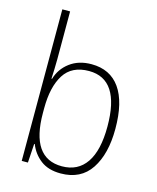

<svg xmlns="http://www.w3.org/2000/svg" viewBox="-115 -840 762 930"><g transform="rotate(15 266.0 -375.0)"><path d="M120 -520Q120 -497 119 -469.5Q118 -442 117 -422H120Q135 -474 179 -507Q223 -540 287 -540Q381 -540 430 -470.5Q479 -401 479 -267Q479 -141 429 -65.5Q379 10 278 10Q216 10 177.5 -19.5Q139 -49 121 -95H118L112 0H81V-760H120ZM284 -505Q198 -505 159 -443.5Q120 -382 120 -274V-251Q120 -25 275 -25Q355 -25 397 -86.5Q439 -148 439 -268Q439 -505 284 -505Z"/></g></svg>

Font: Noto Sans Telugu SemiCondensed ExtraLight
Style: Regular
Weight: 200
Width: 4
Designer: Jelle Bosma - Monotype Design Team
Foundry: Monotype Imaging Inc.
Version: Version 2.005; ttfautohint (v1.8.4.7-5d5b)